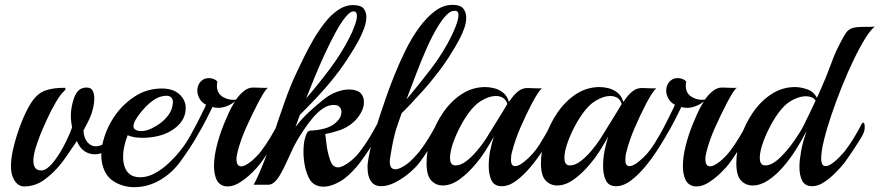

<svg xmlns="http://www.w3.org/2000/svg" viewBox="-20 -764 3638 794"><path d="M80 7Q54 7 38 -21Q22 -49 26 -95Q28 -124 39.5 -168.5Q51 -213 69 -258.5Q87 -304 107 -336Q133 -377 165.5 -389Q198 -401 247 -401Q251 -401 251 -397Q251 -393 245 -387Q231 -375 212 -343Q193 -311 175.5 -273Q158 -235 145 -203Q135 -177 126.5 -149Q118 -121 118 -99Q118 -81 125.5 -70Q133 -59 152 -59Q172 -60 196 -88Q220 -116 242 -157Q264 -198 278 -237Q276 -248 274.5 -260Q273 -272 273 -285Q273 -303 276.5 -322.5Q280 -342 287 -361Q300 -394 323 -400Q327 -401 330.5 -401.5Q334 -402 338 -402Q357 -402 363.5 -388.5Q370 -375 370 -357Q370 -339 366 -321.5Q362 -304 359 -295Q352 -276 343 -258.5Q334 -241 325 -224Q327 -193 341.5 -176Q356 -159 376 -159Q401 -159 426 -181Q440 -193 451.5 -211.5Q463 -230 472 -246Q477 -255 479 -250Q481 -245 481 -234Q481 -225 479.5 -214.5Q478 -204 474 -198Q460 -173 442 -156.5Q424 -140 404 -132Q388 -126 371 -126Q348 -126 328.5 -139.5Q309 -153 298 -181Q277 -150 259.5 -124.5Q242 -99 233 -88Q203 -50 164.5 -21.5Q126 7 80 7Z M632 -14Q586 10 535 10Q492 10 455 -11Q418 -32 405 -78Q399 -99 399 -122Q399 -160 412.5 -200.5Q426 -241 448 -275Q482 -328 534 -363Q586 -398 649 -398Q696 -398 722 -374Q748 -350 748 -318Q748 -280 722.5 -251.5Q697 -223 656 -208Q636 -201 613.5 -197.5Q591 -194 571 -194Q530 -194 508 -205Q489 -156 489 -115Q489 -78 506 -54.5Q523 -31 560 -31Q591 -31 621.5 -48Q652 -65 678.5 -90Q705 -115 723 -138Q737 -155 747 -170Q757 -185 768 -204.5Q779 -224 794 -253Q798 -260 801 -260Q807 -260 807 -244Q807 -235 804.5 -224.5Q802 -214 796 -203Q782 -178 762.5 -148.5Q743 -119 723 -92Q705 -68 682 -48Q659 -28 632 -14ZM541 -227Q546 -224 552 -223Q558 -222 564 -222Q584 -222 604 -231.5Q624 -241 638 -251Q661 -267 677 -289Q693 -311 695 -339Q696 -351 689.5 -359.5Q683 -368 667 -368Q659 -368 647 -365Q631 -361 615 -350Q599 -339 584 -324Q579 -319 566.5 -304.5Q554 -290 543 -272.5Q532 -255 532 -242Q532 -231 541 -227Z M922 7Q890 7 876 -20Q865 -44 865 -77Q865 -114 876 -159Q887 -204 906 -251Q913 -268 924.5 -294Q936 -320 952 -345Q938 -333 919 -325.5Q900 -318 882 -318Q868 -318 859 -322Q851 -306 833 -270Q815 -234 785 -185Q782 -180 779.5 -185.5Q777 -191 777 -201Q777 -209 779 -218Q781 -227 785 -235Q795 -254 805 -274.5Q815 -295 823 -311Q831 -327 832 -331Q814 -340 805 -356.5Q796 -373 796 -389Q796 -405 803.5 -418Q811 -431 826 -438Q835 -441 843 -441Q865 -441 879 -427Q878 -423 877.5 -418.5Q877 -414 877 -409Q877 -378 902 -363Q927 -348 956 -352Q970 -372 988 -387Q1006 -402 1027 -402Q1038 -402 1058.5 -401Q1079 -400 1088 -401Q1082 -397 1074 -385Q1066 -373 1059 -360Q1052 -347 1048 -340Q1021 -288 998 -236.5Q975 -185 963 -138Q961 -129 959.5 -121.5Q958 -114 958 -106Q958 -76 978 -76Q992 -76 1018 -96Q1041 -115 1059 -138Q1079 -164 1097 -194Q1115 -224 1128 -249Q1133 -257 1135 -257Q1141 -257 1141 -239Q1141 -232 1139 -222Q1137 -212 1132 -203Q1117 -178 1098 -148.5Q1079 -119 1059 -91Q1046 -73 1022.5 -50Q999 -27 972.5 -10Q946 7 922 7Z M1029 0Q1040 -20 1053.5 -51Q1067 -82 1080.5 -118.5Q1094 -155 1105 -189Q1130 -266 1156.5 -341Q1183 -416 1210 -471Q1221 -495 1238 -529.5Q1255 -564 1276.5 -601Q1298 -638 1323.5 -670.5Q1349 -703 1378.5 -723Q1408 -743 1440 -743Q1472 -743 1483.5 -729Q1495 -715 1495 -694Q1495 -671 1485 -645Q1475 -619 1466 -602Q1446 -564 1414.5 -516.5Q1383 -469 1349 -428Q1332 -407 1308 -380.5Q1284 -354 1260.5 -330Q1237 -306 1220 -289L1202 -239Q1228 -273 1257 -300Q1286 -327 1320 -354Q1345 -374 1372.5 -384Q1400 -394 1423 -394Q1440 -394 1454.5 -389Q1469 -384 1476 -373Q1481 -366 1483 -358Q1485 -350 1485 -342Q1485 -326 1479 -311Q1466 -280 1441.5 -258.5Q1417 -237 1386 -226Q1375 -222 1357 -217Q1339 -212 1325 -210Q1327 -196 1328.5 -182Q1330 -168 1332 -154Q1338 -120 1347.5 -96Q1357 -72 1378 -72Q1397 -72 1429 -97Q1452 -115 1469 -138Q1489 -164 1507 -193.5Q1525 -223 1538 -248Q1542 -255 1545 -255Q1551 -255 1551 -239Q1551 -230 1548.5 -219.5Q1546 -209 1540 -199Q1526 -175 1507.5 -147Q1489 -119 1469 -92Q1458 -77 1441 -59Q1424 -41 1405 -26Q1388 -13 1364 -2.5Q1340 8 1317 8Q1299 8 1283.5 0Q1268 -8 1258 -27Q1247 -48 1241 -77Q1235 -106 1235 -135Q1235 -151 1236.5 -166.5Q1238 -182 1242 -195Q1247 -212 1252 -218Q1257 -224 1265 -224Q1294 -225 1322 -232.5Q1350 -240 1369 -257Q1392 -277 1392 -302Q1392 -313 1384.5 -321.5Q1377 -330 1360 -330Q1337 -330 1315 -315Q1293 -300 1273 -276Q1253 -252 1236 -226.5Q1219 -201 1207 -180Q1198 -165 1187 -141Q1176 -117 1164 -91Q1152 -65 1140 -44Q1128 -23 1117 -13Q1104 0 1090 0ZM1246 -357Q1296 -415 1344 -479Q1392 -543 1426 -610Q1429 -615 1436 -631Q1443 -647 1449.5 -666Q1456 -685 1456 -699Q1456 -717 1442 -717Q1428 -717 1408.5 -693Q1389 -669 1367.5 -629.5Q1346 -590 1324 -542.5Q1302 -495 1282 -446.5Q1262 -398 1246 -357Z M1556 6Q1528 6 1514 -14.5Q1500 -35 1500 -70Q1500 -75 1500 -80Q1500 -85 1501 -90Q1506 -128 1518.5 -176Q1531 -224 1548 -277Q1558 -307 1573.5 -352.5Q1589 -398 1610 -450.5Q1631 -503 1656.5 -555Q1682 -607 1713 -649.5Q1744 -692 1778.5 -718Q1813 -744 1852 -744Q1884 -744 1896 -728.5Q1908 -713 1908 -692Q1908 -670 1900 -647.5Q1892 -625 1884 -610Q1866 -574 1837 -529Q1808 -484 1776 -445Q1757 -420 1729 -389Q1701 -358 1676.5 -332Q1652 -306 1641 -296L1625 -250Q1618 -231 1611.5 -205Q1605 -179 1600.5 -153.5Q1596 -128 1593 -109Q1592 -105 1592 -101Q1592 -97 1592 -94Q1592 -64 1615 -64Q1629 -64 1650 -77Q1670 -89 1688.5 -108.5Q1707 -128 1715 -138Q1735 -164 1753 -193.5Q1771 -223 1784 -248Q1789 -256 1791 -256Q1797 -256 1797 -239Q1797 -231 1794.5 -220.5Q1792 -210 1787 -201Q1773 -177 1754 -148Q1735 -119 1715 -92Q1700 -72 1673 -49Q1646 -26 1615 -10Q1584 6 1556 6ZM1661 -353Q1711 -412 1762.5 -479.5Q1814 -547 1848 -617Q1850 -622 1857 -637Q1864 -652 1870 -670.5Q1876 -689 1876 -702Q1876 -719 1863 -719H1856Q1843 -719 1825.5 -701Q1808 -683 1790 -653Q1767 -615 1745 -565.5Q1723 -516 1702 -461Q1681 -406 1661 -353Z M2055 6Q2024 6 2012.5 -18Q2001 -42 2001 -77Q2001 -109 2007 -140Q2010 -154 2013.5 -168.5Q2017 -183 2022 -199Q2005 -168 1986.5 -139Q1968 -110 1949 -88Q1917 -49 1881.5 -23Q1846 3 1811 3Q1783 3 1763.5 -17.5Q1744 -38 1744 -89Q1744 -141 1762 -196Q1780 -251 1812.5 -298.5Q1845 -346 1889.5 -375Q1934 -404 1987 -404Q2004 -404 2024 -399Q2044 -394 2061 -380.5Q2078 -367 2084 -343Q2085 -345 2086.5 -346Q2088 -347 2089 -348Q2103 -370 2121 -385Q2139 -400 2161 -400Q2172 -400 2192 -399Q2212 -398 2221 -399Q2216 -395 2207.5 -383Q2199 -371 2192 -358.5Q2185 -346 2181 -339Q2154 -287 2132 -236Q2110 -185 2098 -138Q2095 -128 2094 -119.5Q2093 -111 2093 -103Q2093 -77 2110 -77Q2126 -77 2150 -97Q2185 -125 2211.5 -167Q2238 -209 2258 -248Q2262 -255 2265 -255Q2271 -255 2271 -238Q2271 -230 2268.5 -220Q2266 -210 2261 -201Q2247 -177 2224.5 -142Q2202 -107 2174 -73.5Q2146 -40 2115.5 -17Q2085 6 2055 6ZM1856 -81Q1859 -80 1865 -80Q1884 -80 1906 -96Q1928 -112 1950 -137.5Q1972 -163 1989 -189Q2033 -259 2054 -294Q2075 -329 2078 -334Q2073 -351 2060.5 -359Q2048 -367 2031 -367Q2009 -367 1984.5 -355Q1960 -343 1943 -326Q1917 -300 1893.5 -259Q1870 -218 1855.5 -178Q1841 -138 1841 -111Q1841 -86 1856 -81Z M2528 6Q2497 6 2485.5 -18Q2474 -42 2474 -77Q2474 -109 2480 -140Q2483 -154 2486.5 -168.5Q2490 -183 2495 -199Q2478 -168 2459.5 -139Q2441 -110 2422 -88Q2390 -49 2354.5 -23Q2319 3 2284 3Q2256 3 2236.5 -17.5Q2217 -38 2217 -89Q2217 -141 2235 -196Q2253 -251 2285.5 -298.5Q2318 -346 2362.5 -375Q2407 -404 2460 -404Q2477 -404 2497 -399Q2517 -394 2534 -380.5Q2551 -367 2557 -343Q2558 -345 2559.5 -346Q2561 -347 2562 -348Q2576 -370 2594 -385Q2612 -400 2634 -400Q2645 -400 2665 -399Q2685 -398 2694 -399Q2689 -395 2680.5 -383Q2672 -371 2665 -358.5Q2658 -346 2654 -339Q2627 -287 2605 -236Q2583 -185 2571 -138Q2568 -128 2567 -119.5Q2566 -111 2566 -103Q2566 -77 2583 -77Q2599 -77 2623 -97Q2658 -125 2684.5 -167Q2711 -209 2731 -248Q2735 -255 2738 -255Q2744 -255 2744 -238Q2744 -230 2741.5 -220Q2739 -210 2734 -201Q2720 -177 2697.5 -142Q2675 -107 2647 -73.5Q2619 -40 2588.5 -17Q2558 6 2528 6ZM2329 -81Q2332 -80 2338 -80Q2357 -80 2379 -96Q2401 -112 2423 -137.5Q2445 -163 2462 -189Q2506 -259 2527 -294Q2548 -329 2551 -334Q2546 -351 2533.5 -359Q2521 -367 2504 -367Q2482 -367 2457.5 -355Q2433 -343 2416 -326Q2390 -300 2366.5 -259Q2343 -218 2328.5 -178Q2314 -138 2314 -111Q2314 -86 2329 -81Z M2861 7Q2829 7 2815 -20Q2804 -44 2804 -77Q2804 -114 2815 -159Q2826 -204 2845 -251Q2852 -268 2863.5 -294Q2875 -320 2891 -345Q2877 -333 2858 -325.5Q2839 -318 2821 -318Q2807 -318 2798 -322Q2790 -306 2772 -270Q2754 -234 2724 -185Q2721 -180 2718.5 -185.5Q2716 -191 2716 -201Q2716 -209 2718 -218Q2720 -227 2724 -235Q2734 -254 2744 -274.5Q2754 -295 2762 -311Q2770 -327 2771 -331Q2753 -340 2744 -356.5Q2735 -373 2735 -389Q2735 -405 2742.5 -418Q2750 -431 2765 -438Q2774 -441 2782 -441Q2804 -441 2818 -427Q2817 -423 2816.5 -418.5Q2816 -414 2816 -409Q2816 -378 2841 -363Q2866 -348 2895 -352Q2909 -372 2927 -387Q2945 -402 2966 -402Q2977 -402 2997.5 -401Q3018 -400 3027 -401Q3021 -397 3013 -385Q3005 -373 2998 -360Q2991 -347 2987 -340Q2960 -288 2937 -236.5Q2914 -185 2902 -138Q2900 -129 2898.5 -121.5Q2897 -114 2897 -106Q2897 -76 2917 -76Q2931 -76 2957 -96Q2980 -115 2998 -138Q3018 -164 3036 -194Q3054 -224 3067 -249Q3072 -257 3074 -257Q3080 -257 3080 -239Q3080 -232 3078 -222Q3076 -212 3071 -203Q3056 -178 3037 -148.5Q3018 -119 2998 -91Q2985 -73 2961.5 -50Q2938 -27 2911.5 -10Q2885 7 2861 7Z M3339 6Q3309 6 3297.5 -16.5Q3286 -39 3286 -73Q3286 -89 3288 -105.5Q3290 -122 3293 -139Q3295 -154 3301 -175.5Q3307 -197 3315 -222Q3296 -184 3271 -144.5Q3246 -105 3216.5 -71.5Q3187 -38 3155.5 -17.5Q3124 3 3092 3Q3064 3 3044.5 -17.5Q3025 -38 3025 -89Q3025 -141 3043 -196Q3061 -251 3093.5 -298.5Q3126 -346 3170.5 -375Q3215 -404 3268 -404Q3290 -404 3317 -395Q3344 -386 3358 -360Q3363 -368 3366 -376Q3369 -384 3372 -390Q3396 -443 3413 -490Q3430 -537 3443 -563Q3460 -597 3470 -614.5Q3480 -632 3488.5 -639Q3497 -646 3508 -649Q3517 -651 3528 -652Q3539 -653 3551 -653Q3563 -653 3578.5 -653Q3594 -653 3598 -654Q3581 -642 3558 -605Q3535 -568 3510 -516Q3485 -464 3461.5 -405.5Q3438 -347 3418.5 -289.5Q3399 -232 3387.5 -185Q3376 -138 3376 -109Q3376 -77 3394 -77Q3406 -77 3422.5 -89Q3439 -101 3453 -116Q3467 -131 3473 -138Q3493 -164 3511 -193.5Q3529 -223 3542 -249Q3547 -257 3549 -257Q3556 -257 3556 -239Q3556 -220 3546 -203Q3532 -179 3512.5 -149.5Q3493 -120 3473 -92Q3459 -74 3436.5 -51Q3414 -28 3388.5 -11Q3363 6 3339 6ZM3137 -81Q3140 -80 3146 -80Q3174 -80 3211.5 -117.5Q3249 -155 3287 -216Q3295 -228 3306 -250Q3317 -272 3329.5 -298.5Q3342 -325 3353 -348Q3346 -358 3335.5 -362Q3325 -366 3313 -366Q3291 -366 3266 -354.5Q3241 -343 3224 -326Q3198 -300 3174.5 -259Q3151 -218 3136.5 -178Q3122 -138 3122 -111Q3122 -86 3137 -81Z"/></svg>

Font: Playball
Style: Regular
Weight: 400
Designer: Robert E. Leuschke
Foundry: Robert E. Leuschke
Version: Version 1.010